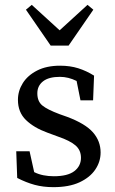

<svg xmlns="http://www.w3.org/2000/svg" viewBox="-20 -759 474 792"><path d="M200 13Q158 13 123 3.5Q88 -6 51 -25L47 -135H102L121 -49Q139 -40 159.5 -36Q180 -32 202 -32Q259 -32 286.5 -53Q314 -74 314 -108Q314 -140 291 -159.5Q268 -179 221 -195L175 -212Q120 -232 87 -264Q54 -296 54 -347Q54 -384 74 -416Q94 -448 133 -468Q172 -488 228 -488Q269 -488 302.5 -477.5Q336 -467 368 -447L364 -345H312L296 -425Q262 -442 227 -442Q181 -442 157.5 -423.5Q134 -405 134 -374Q134 -341 154.5 -324Q175 -307 226 -288L257 -277Q332 -249 363.5 -213Q395 -177 395 -130Q395 -92 373 -59.5Q351 -27 308 -7Q265 13 200 13ZM111 -739 226 -634 341 -739 365 -719 263 -571H189L87 -719Z"/></svg>

Font: Source Serif 4
Style: Regular
Weight: 400
Designer: Frank Grießhammer
Foundry: Adobe
Version: Version 4.005;hotconv 1.1.0;makeotfexe 2.6.0